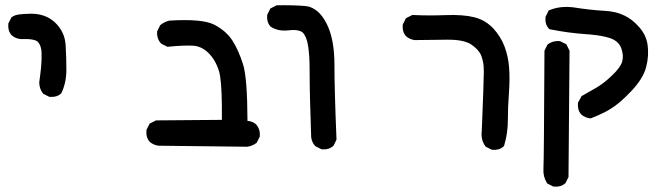

<svg xmlns="http://www.w3.org/2000/svg" viewBox="-20 -443 2540 733"><path d="M166.5 -74.2 147 -84 145 -85 143.6 -86.9Q129.9 -105 129.9 -127.9V-128.4V-129.4Q133.8 -156.2 136.7 -184.6Q139.6 -212.4 138.7 -241.7Q137.7 -268.6 125 -282.7Q112.8 -295.9 59.1 -293.9H58.1H57.6Q48.3 -294.9 40 -298.6Q31.7 -302.2 24.9 -308.1L24.4 -308.6L23.9 -309.1Q9.3 -325.7 11.7 -351.6V-353.5L12.7 -355L22.5 -374.5L23.4 -376.5L24.9 -377.4Q33.7 -384.8 50.3 -387.5Q66.9 -390.1 96.2 -390.6Q153.3 -391.6 190.4 -356.9Q208.5 -339.4 218.8 -317.9Q229 -296.4 230.5 -271Q233.4 -224.1 233.4 -176.8Q233.4 -127.9 214.8 -88.4L213.9 -86.9L212.4 -85.4Q195.8 -70.8 169.9 -73.2H168Z M922.9 117.2 585.9 113.3H585.4H585Q566.4 110.8 552.2 99.1L551.8 98.6L551.3 98.1Q536.6 81.5 539.1 54.7V52.7L540 51.3L549.8 31.7L551.3 28.8L554.2 27.3L573.7 17.6L575.7 16.6H578.1L827.1 14.6Q827.6 -14.2 827.1 -39.3Q826.7 -64.5 825.9 -85.2Q825.2 -106 823.7 -122.8Q822.3 -139.6 820.3 -151.9Q818.4 -164.1 815.9 -171.9Q802.7 -214.4 775.4 -241.2Q766.6 -250 756.8 -255.9Q747.1 -261.7 737.3 -264.9Q727.5 -268.1 716.8 -268.6Q681.6 -270.5 622.1 -264.6H619.1L616.7 -265.6L597.2 -275.4L595.7 -276.4L594.2 -277.8Q577.6 -296.4 580.1 -322.3V-324.2L581.1 -325.7L590.8 -345.2L591.8 -347.2L593.3 -348.1Q606.9 -359.4 624.5 -363.8L625.5 -364.3H626.5Q752.9 -372.1 798.3 -348.6Q843.8 -324.7 867.7 -287.6Q890.6 -251.5 907.7 -198.2Q924.3 -146.5 924.8 18.6Q943.4 19.5 956.5 30.8L957 31.2L957.5 31.7Q974.1 50.3 971.7 77.1V79.1L970.7 80.6L960.9 100.1L960 102.1L958 103.5Q942.4 114.7 923.8 117.2H923.3Z M1205.6 126 1186 116.2 1184.6 115.2 1183.1 114.3Q1170.4 100.1 1168 81.1V80.6Q1162.1 -81.1 1162.1 -166Q1162.1 -178.2 1161.9 -189.2Q1161.6 -200.2 1161.4 -210.2Q1161.1 -220.2 1160.4 -229.2Q1159.7 -238.3 1158.9 -246.3Q1158.2 -254.4 1157.2 -261.2Q1156.2 -268.1 1155 -273.9Q1153.8 -279.8 1152.8 -284.7Q1144 -316.4 1128.9 -323.2Q1111.8 -331.1 1080.1 -327.1Q1042.5 -322.8 1014.6 -340.3L1013.2 -341.3L1012.2 -342.3Q997.6 -358.9 1000 -384.8V-386.7L1001 -388.2L1010.7 -407.7L1012.2 -410.6L1015.1 -412.1L1034.7 -421.9L1036.6 -422.9H1039.1Q1103 -423.8 1146.5 -419.9Q1158.7 -418.9 1169.9 -413.8Q1181.2 -408.7 1191.2 -400.4Q1201.2 -392.1 1210 -380.4Q1218.8 -368.7 1226.6 -353.5Q1256.8 -294.4 1256.8 -196.3Q1256.8 -100.6 1264.6 87.4V89.8L1263.7 92.3L1253.9 111.8L1252.9 113.8L1251.5 114.7Q1234.9 129.4 1209 127H1207Z M1856 127.9 1836.4 118.2 1834.5 117.2 1833 115.2Q1814.9 90.8 1819.3 55.7Q1827.1 -134.3 1827.1 -169.9Q1827.1 -181.6 1826.2 -192.1Q1825.2 -202.6 1823 -211.7Q1820.8 -220.7 1817.9 -229Q1809.1 -252.4 1780.5 -272.2Q1752 -292 1688 -291.5Q1621.1 -291 1564.5 -290H1564H1563.5Q1554.2 -291 1545.9 -294.7Q1537.6 -298.3 1530.8 -304.2L1530.3 -304.7L1529.8 -305.2Q1515.1 -321.8 1517.6 -347.7V-349.6L1518.6 -351.1L1528.3 -370.6L1529.8 -373.5L1532.7 -375L1552.2 -384.8L1554.7 -385.7H1557.1Q1618.2 -382.8 1682.1 -385.3Q1748 -387.7 1789.6 -377.4Q1803.7 -374 1816.7 -368.2Q1829.6 -362.3 1841.1 -354Q1852.5 -345.7 1862.8 -335Q1892.1 -303.2 1906.7 -264.2Q1913.6 -245.1 1918 -224.6Q1922.4 -204.1 1923.8 -182.1Q1926.8 -139.6 1922.9 -86.9Q1918.9 -35.6 1918.9 14.2Q1918.9 65.9 1904.8 112.3L1903.8 114.7L1901.9 116.7Q1885.3 131.3 1859.4 128.9H1857.4Z M2091.3 268.6 2071.8 258.8 2069.3 257.3 2067.9 255.4Q2052.7 231 2054.7 200.7Q2056.6 173.3 2058.6 -247.1V-249.5L2059.6 -251.5L2069.3 -271L2070.3 -272.9L2072.3 -274.4Q2078.6 -278.8 2085.7 -281.7Q2092.8 -284.7 2100.3 -285.6Q2107.9 -286.6 2116.2 -286.1H2118.2L2119.6 -285.2L2139.2 -275.4L2142.1 -273.9L2143.6 -271L2153.3 -251.5L2154.3 -249.5V-247.1L2150.4 230.5V232.9L2149.4 234.9L2139.6 254.4L2138.7 256.3L2137.2 257.3Q2128.9 264.6 2118.2 267.6Q2107.4 270.5 2094.7 269.5H2092.8ZM2232.4 8.8Q2213.9 6.3 2199.7 -5.4L2199.2 -5.9L2198.7 -6.3Q2184.1 -22.9 2186.5 -48.8V-50.8L2187.5 -52.7L2199.2 -74.2L2200.7 -76.7L2203.1 -77.6L2257.8 -108.9Q2271 -116.7 2285.6 -127.9Q2300.3 -139.2 2316.4 -154.8Q2347.7 -184.1 2355 -207Q2358.4 -217.8 2357.9 -230.2Q2357.4 -242.7 2352.5 -256.8Q2348.1 -270 2339.1 -279.3Q2330.1 -288.6 2315.9 -294.9Q2306.2 -298.8 2292.2 -302.2Q2278.3 -305.7 2259.3 -308.3Q2240.2 -311 2217.8 -312.5Q2147 -317.4 2080.1 -331.1L2076.7 -332L2074.7 -334.5Q2060.1 -351.1 2062.5 -377V-378.9L2063.5 -380.4L2073.2 -399.9L2074.7 -403.3L2078.1 -404.3Q2117.7 -420.9 2168.5 -415Q2198.7 -410.2 2229.2 -406.7Q2259.8 -403.3 2291.5 -401.4Q2358.4 -397.5 2401.9 -357.9Q2407.2 -353 2412.1 -348.1Q2417 -343.3 2421.4 -338.1Q2425.8 -333 2429.4 -327.9Q2433.1 -322.8 2436.3 -317.6Q2439.5 -312.5 2441.9 -307.1Q2444.3 -301.8 2446.3 -296.1Q2448.2 -290.5 2449.7 -284.9Q2451.2 -279.3 2452.1 -273.9Q2455.1 -252.4 2453.9 -230.7Q2452.6 -209 2446.8 -187Q2435.5 -142.6 2388.7 -93.8Q2343.3 -45.9 2308.6 -25.9Q2297.4 -19 2285.6 -13.2Q2273.9 -7.3 2261.7 -2Q2249.5 3.4 2236.8 8.3L2234.4 8.8Z"/></svg>

Font: NaikaiFont
Style: Bold
Weight: 700
Version: Version 1.89